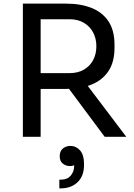

<svg xmlns="http://www.w3.org/2000/svg" viewBox="-20 -754 740 1058"><path d="M106 0V-734H204V0ZM557 0 315 -325H430L676 0ZM167 -264V-351H363Q409 -351 442 -370Q475 -389 493 -422.5Q511 -456 511 -499Q511 -542 493 -575.5Q475 -609 442 -628.5Q409 -648 363 -648H167V-734H345Q425 -734 485 -710Q545 -686 578 -636Q611 -586 611 -507V-491Q611 -412 577.5 -362Q544 -312 484.5 -288Q425 -264 345 -264ZM307 284V236H316Q351 236 370 213.5Q389 191 389 157V130L413 137Q406 146 394.5 153.5Q383 161 365 161Q343 161 326 147.5Q309 134 309 107Q309 78 327 64Q345 50 367 50Q399 50 421 74.5Q443 99 443 149V155Q443 216 407.5 250Q372 284 314 284Z"/></svg>

Font: SVN-Sora Variable
Style: Regular
Weight: 400
Designer: Jonathan Barnbrook, Julián Moncada
Foundry: Barnbrook Fonts
Version: Version 2.000 - Viet hoa boi STYLEno.1 Fonts